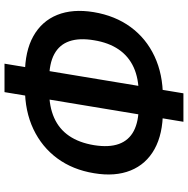

<svg xmlns="http://www.w3.org/2000/svg" viewBox="-10 -801 853 873"><g transform="rotate(-90 416.5 -364.5)"><path d="M348.1 -50.3Q243.7 -50.3 175 -88.4Q106.4 -126.5 77.9 -197Q49.3 -267.6 65.4 -363.3Q81.1 -460 132.8 -530.3Q184.6 -600.6 265.9 -639.2Q347.2 -677.7 451.7 -677.7H515.1Q620.1 -677.7 688.5 -639.4Q756.8 -601.1 785.2 -530.8Q813.5 -460.4 797.9 -365.2Q781.7 -267.6 730 -197Q678.2 -126.5 596.9 -88.4Q515.6 -50.3 411.6 -50.3ZM370.1 -160.2H425.8Q496.1 -160.2 546.6 -183.1Q597.2 -206.1 628.2 -251.5Q659.2 -296.9 669.9 -363.3Q681.2 -430.2 665.5 -475.6Q649.9 -521 606.9 -544.2Q564 -567.4 493.2 -567.4H437.5Q368.2 -567.4 317.1 -544.7Q266.1 -522 235.1 -476.6Q204.1 -431.2 192.9 -363.3Q182.1 -295.4 198.5 -250.2Q214.8 -205.1 257.8 -182.6Q300.8 -160.2 370.1 -160.2ZM299.3 43 434.1 -770.5H563.5L428.7 43Z"/></g></svg>

Font: Inter SemiBold
Style: Italic
Weight: 600
Italic angle: -9.3988°
Designer: Rasmus Andersson
Foundry: rsms
Version: Version 4.001;git-66647c0bb